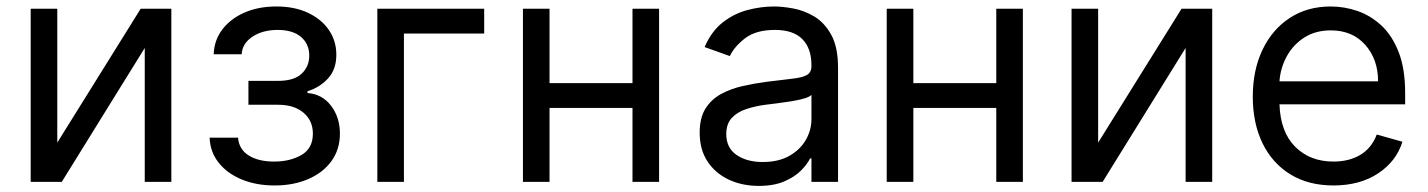

<svg xmlns="http://www.w3.org/2000/svg" viewBox="-20 -573 4499 605"><path d="M160.5 -123.6 423.3 -545.5H519.9V0H436.1V-421.9L174.7 0H76.7V-545.5H160.5Z M640.6 -139.2H730.1Q733 -102.3 763.7 -83.1Q794.4 -63.9 843.8 -63.9Q894.2 -63.9 930 -84.7Q965.9 -105.5 965.9 -152Q965.9 -192.8 936.3 -217.9Q906.6 -242.9 856.5 -242.9H762.8V-318.2H856.5Q906.6 -318.2 930.6 -340.9Q954.5 -363.6 954.5 -397.7Q954.5 -434.3 928.6 -456.5Q902.7 -478.7 855.1 -478.7Q807.2 -478.7 775.2 -457.2Q743.3 -435.7 741.5 -402H653.4Q654.8 -446 680.4 -479.9Q706 -513.8 750 -533.2Q794 -552.6 850.9 -552.6Q908.4 -552.6 950.8 -532.5Q993.3 -512.4 1016.5 -478.2Q1039.8 -443.9 1039.8 -400.6Q1039.8 -354.4 1013.8 -326Q987.9 -297.6 948.9 -285.5V-279.8Q995 -276.6 1023.1 -239.9Q1051.1 -203.1 1051.1 -152Q1051.1 -102.3 1024.5 -65.5Q997.9 -28.8 951.3 -8.7Q904.8 11.4 845.2 11.4Q787.3 11.4 741.5 -7.6Q695.7 -26.6 668.9 -60.5Q642 -94.5 640.6 -139.2Z M1505.7 -545.5V-467.3H1252.8V0H1169V-545.5Z M1711.6 -545.5V-311.1H1973V-545.5H2056.8V0H1973V-233H1711.6V0H1627.8V-545.5Z M2370.7 12.8Q2318.9 12.8 2276.6 -6.9Q2234.4 -26.6 2209.5 -64.1Q2184.7 -101.6 2184.7 -154.8Q2184.7 -201.7 2203.1 -231Q2221.6 -260.3 2252.5 -277Q2283.4 -293.7 2320.8 -302Q2358.3 -310.4 2396.3 -315.3Q2446 -321.7 2477.1 -325.1Q2508.2 -328.5 2522.5 -336.6Q2536.9 -344.8 2536.9 -365.1V-367.9Q2536.9 -420.5 2508.3 -449.6Q2479.8 -478.7 2421.9 -478.7Q2361.9 -478.7 2327.8 -452.4Q2293.7 -426.1 2279.8 -396.3L2200.3 -424.7Q2221.6 -474.4 2257.3 -502.3Q2293 -530.2 2335.4 -541.4Q2377.8 -552.6 2419 -552.6Q2445.3 -552.6 2479.6 -546.3Q2513.8 -540.1 2546 -521Q2578.1 -501.8 2599.4 -463.1Q2620.7 -424.4 2620.7 -359.4V0H2536.9V-73.9H2532.7Q2524.1 -56.1 2504.3 -35.9Q2484.4 -15.6 2451.3 -1.4Q2418.3 12.8 2370.7 12.8ZM2383.5 -62.5Q2433.2 -62.5 2467.5 -82Q2501.8 -101.6 2519.4 -132.5Q2536.9 -163.4 2536.9 -197.4V-274.1Q2531.6 -267.8 2513.7 -262.6Q2495.7 -257.5 2472.5 -253.7Q2449.2 -250 2427.4 -247.3Q2405.5 -244.7 2392 -242.9Q2359.4 -238.6 2331.1 -229.2Q2302.9 -219.8 2285.7 -201.2Q2268.5 -182.5 2268.5 -150.6Q2268.5 -106.9 2301 -84.7Q2333.5 -62.5 2383.5 -62.5Z M2858 -545.5V-311.1H3119.3V-545.5H3203.1V0H3119.3V-233H2858V0H2774.1V-545.5Z M3440.3 -123.6 3703.1 -545.5H3799.7V0H3715.9V-421.9L3454.5 0H3356.5V-545.5H3440.3Z M4181.8 11.4Q4103 11.4 4046 -23.6Q3989 -58.6 3958.3 -121.6Q3927.6 -184.7 3927.6 -268.5Q3927.6 -352.3 3958.3 -416.4Q3989 -480.5 4044.2 -516.5Q4099.4 -552.6 4173.3 -552.6Q4215.9 -552.6 4257.5 -538.4Q4299 -524.1 4333.1 -492.4Q4367.2 -460.6 4387.4 -408.4Q4407.7 -356.2 4407.7 -279.8V-244.3H4011.7Q4014.6 -157 4061.3 -110.4Q4108 -63.9 4181.8 -63.9Q4231.2 -63.9 4266.7 -85.2Q4302.2 -106.5 4318.2 -149.1L4399.1 -126.4Q4380 -64.6 4322.4 -26.6Q4264.9 11.4 4181.8 11.4ZM4011.7 -316.8H4322.4Q4322.4 -386 4282 -431.6Q4241.5 -477.3 4173.3 -477.3Q4125.4 -477.3 4090.2 -454.9Q4055 -432.5 4034.8 -395.8Q4014.6 -359 4011.7 -316.8Z"/></svg>

Font: Inter UI
Style: Regular
Weight: 400
Designer: Rasmus Andersson
Foundry: rsms
Version: 3.2;8d6f07862